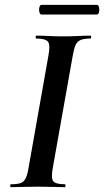

<svg xmlns="http://www.w3.org/2000/svg" viewBox="-20 -772 430 792"><path d="M25 0Q22 0 22 -6Q22 -12 25 -12Q52 -12 65.5 -17Q79 -22 86.2 -37Q93.5 -52 98 -81L180 -544Q188 -587 177.8 -600Q167.5 -613 130 -613Q127 -613 127 -619Q127 -625 130 -625Q152.6 -625 180.8 -623.5Q209 -622 239.8 -622Q274.9 -622 303 -623.5Q331 -625 353 -625Q356 -625 356 -619Q356 -613 353 -613Q326.5 -613 312.4 -607Q298.2 -601 291.6 -586Q285 -571 280 -542L198 -81Q190 -38 199.3 -25Q208.5 -12 248 -12Q250 -12 250 -6Q250 0 248 0Q225.8 0 198 -1Q170.2 -2 135.8 -2Q104.7 -2 76.3 -1Q48 0 25 0ZM151 -712Q145 -712 142.5 -722Q140 -732 142.5 -742Q145 -752 151 -752H379Q386 -752 388.5 -742Q391 -732 388.5 -722Q386 -712 379 -712Z"/></svg>

Font: Cormorant Light
Style: Italic
Weight: 300
Italic angle: -10°
Designer: Christian Thalmann (Catharsis Fonts)
Foundry: Catharsis Fonts
Version: Version 4.000